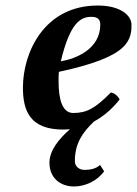

<svg xmlns="http://www.w3.org/2000/svg" viewBox="-20 -459 496 695"><path d="M357 161 342 138C327 153 303 156 286 156C268 156 251 145 251 124C251 61 278 21 320 -19C353 -37 385 -63 413 -99C408 -110 393 -124 381 -124C324 -66 293 -50 245 -50C206 -50 192 -98 192 -165C192 -170 192 -191 193 -199C319 -226 391 -255 425 -288C456 -317 456 -351 456 -369C456 -404 415 -439 334 -439C140 -439 63 -269 63 -142C63 -57 89 10 209 10C217 10 225 9 233 9C193 44 159 86 159 130C159 185 198 216 248 216C287 216 331 197 357 161ZM343 -370C343 -280 253 -246 200 -237C234 -378 272 -398 311 -398C332 -398 343 -390 343 -370Z"/></svg>

Font: Libertinus Serif
Style: Bold Italic
Weight: 700
Italic angle: -12°
Designer: Philipp H. Poll, Khaled Hosny
Foundry: Caleb Maclennan
Version: Version 7.050;RELEASE